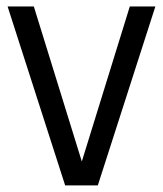

<svg xmlns="http://www.w3.org/2000/svg" viewBox="-20 -562 494 582"><path d="M177.5 0 3 -542.5H82.5L228 -72.5L373.5 -542.5H451L276.5 0Z"/></svg>

Font: Encode Sans Cnd
Style: Regular
Weight: 400
Width: 3
Designer: Multiple Designers
Foundry: Impallari Type
Version: Version 3.002; ttfautohint (v1.8.3) -l 8 -r 50 -G 200 -x 14 